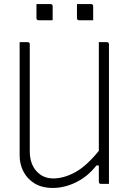

<svg xmlns="http://www.w3.org/2000/svg" viewBox="-20 -908 640 948"><path d="M241 20Q187 20 150.5 -2.5Q114 -25 95.5 -61.5Q77 -98 77 -139V-700H116Q127 -700 127 -689V-162Q127 -100 159.5 -63.5Q192 -27 243 -27Q294 -27 349.5 -56.5Q405 -86 468 -163V-700H507Q518 -700 518 -689V0H479Q468 0 468 -11V-91H456Q414 -37 356.5 -8.5Q299 20 241 20ZM160 -888H229Q240 -888 240 -877V-808H171Q160 -808 160 -819ZM360 -888H429Q440 -888 440 -877V-808H371Q360 -808 360 -819Z"/></svg>

Font: Recursive Mn Lnr St Lt
Style: Regular
Weight: 300
Monospace: yes
Version: Version 1.079;hotconv 1.0.112;makeotfexe 2.5.65598; ttfautoh